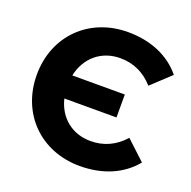

<svg xmlns="http://www.w3.org/2000/svg" viewBox="-128 -838 971 976"><g transform="rotate(20 357.5 -350.0)"><path d="M411 -126C311 -126 236 -188 213 -284H495V-408H211C232 -508 308 -574 411 -574C483 -574 543 -546 592 -491L695 -587C629 -668 527 -712 403 -712C193 -712 40 -561 40 -350C40 -139 193 12 403 12C527 12 629 -32 695 -113L592 -209C543 -154 483 -126 411 -126Z"/></g></svg>

Font: Talent SemiBold
Style: Bold
Weight: 700
Designer: Mike Powis
Version: Version 1.001;hotconv 1.0.109;makeotfexe 2.5.65596